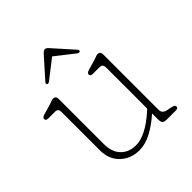

<svg xmlns="http://www.w3.org/2000/svg" viewBox="-183 -791 933 933"><g transform="rotate(-45 283.0 -324.5)"><path d="M110 -124V-387Q110 -411 89 -411H42Q26 -411 26 -423Q26 -433 42 -438L97 -454Q104.5 -456.5 113 -459.8Q121.5 -463 126 -463Q145 -463 145 -443V-134Q145 -77 174.5 -47Q204 -17 251 -17Q317.5 -17 405 -95L416 -105V-387Q416 -411 395 -411H348Q332 -411 332 -423Q332 -433 348 -438L403 -454Q410.5 -456.5 419 -459.8Q427.5 -463 432 -463Q451 -463 451 -443V-61Q451 -36.5 480 -31L505 -26Q524 -22 524 -12Q524 0 507 0H448Q428.5 0 422.2 -6.2Q416 -12.5 416 -35V-71.5Q372 -32.5 329.5 -10.2Q287 12 247 12Q188 12 149 -25.2Q110 -62.5 110 -124ZM379.5 -532.5Q374 -529 365.5 -535L268.5 -611L171 -535Q162.5 -529 157 -532.5Q150 -537.5 157.5 -546.5L249.5 -649.5Q260 -661 269 -661Q277 -661 287 -649.5L379 -546.5Q386.5 -537.5 379.5 -532.5Z"/></g></svg>

Font: Fraunces 9pt SuperSoft Thin
Style: Regular
Weight: 100
Version: Version 1.000;[b76b70a41]